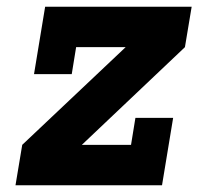

<svg xmlns="http://www.w3.org/2000/svg" viewBox="-20 -550 640 570"><path d="M26 0 46 -120 353 -410H206L193 -330H81L114 -530H549L529 -410L223 -120H369L382 -200H494L461 0Z"/></svg>

Font: Iosevka Slab HvExObl
Style: Regular
Weight: 900
Width: 7
Italic angle: -9°
Monospace: yes
Designer: Belleve Invis
Foundry: Belleve Invis
Version: Version 11.1.1; ttfautohint (v1.8.3)